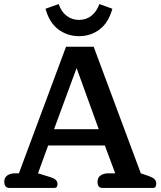

<svg xmlns="http://www.w3.org/2000/svg" viewBox="-20 -925 790 945"><path d="M204 -882 269 -905Q281 -868 307.5 -847.5Q334 -827 369 -827Q404 -827 430 -847.5Q456 -868 469 -905L533 -882Q514 -813 470 -780Q426 -747 369 -747Q312 -747 267.5 -780Q223 -813 204 -882ZM1 -30Q1 -51 16 -61.5Q31 -72 56 -72H73L305 -695H441L673 -72L711 -59Q731 -52 740 -43.5Q749 -35 749 -22Q749 0 734 0H484Q460 0 460 -30Q460 -51 475 -61.5Q490 -72 515 -72H547L496 -209H217L167 -72L222 -55Q245 -48 254 -40Q263 -32 263 -19Q263 0 248 0H26Q14 0 7.5 -8Q1 -16 1 -30ZM466 -289 357 -590 246 -289Z"/></svg>

Font: MaitreeSemiBold
Style: Regular
Weight: 600
Designer: CadsonDemak Team
Foundry: CadsonDemak
Version: Version 1.000